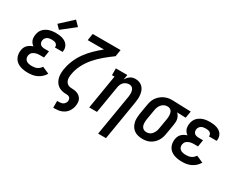

<svg xmlns="http://www.w3.org/2000/svg" viewBox="-106 -1367 2713 2159"><g transform="rotate(30 1250.0 -288.0)"><path d="M218 8Q191 8 164.5 4.5Q138 1 113.5 -8Q89 -17 69 -32.5Q49 -48 36.5 -70.5Q24 -93 20.5 -119.5Q17 -146 21 -173Q24 -191 32 -209.5Q40 -228 54.5 -242Q69 -256 86.5 -265.5Q104 -275 123 -281Q108 -291 97 -304.5Q86 -318 80 -334.5Q74 -351 73.5 -369.5Q73 -388 76 -407Q79 -427 87.5 -447Q96 -467 111.5 -483Q127 -499 146 -510Q165 -521 185 -527Q205 -533 226 -535.5Q247 -538 267 -538Q289 -538 311 -535.5Q333 -533 353.5 -526.5Q374 -520 391.5 -509Q409 -498 421 -481Q433 -464 438 -442.5Q443 -421 439 -399Q439 -397 438.5 -395Q438 -393 437 -391H337Q337 -392 337.5 -393Q338 -394 338 -394Q340 -408 334 -420Q328 -432 317.5 -438.5Q307 -445 293.5 -447.5Q280 -450 267 -450Q252 -450 237.5 -448Q223 -446 209.5 -439Q196 -432 186.5 -419Q177 -406 175 -392Q172 -376 176 -361Q180 -346 190.5 -336.5Q201 -327 216 -323.5Q231 -320 247 -320H302L288 -232H232Q220 -232 208.5 -230.5Q197 -229 185.5 -226Q174 -223 163 -217.5Q152 -212 142.5 -203.5Q133 -195 128 -184Q123 -173 121 -162Q118 -142 124.5 -124.5Q131 -107 146 -97Q161 -87 180 -83.5Q199 -80 218 -80Q234 -80 250 -82.5Q266 -85 281.5 -92Q297 -99 310 -111Q323 -123 332 -137L421 -98Q406 -71 383 -50Q360 -29 332.5 -15.5Q305 -2 276 3Q247 8 218 8ZM278 -585 229 -635 387 -781 448 -719Z M660 205V117H684Q697 117 711 114.5Q725 112 737 104.5Q749 97 757 84.5Q765 72 768 59Q770 43 764.5 28Q759 13 745.5 6.5Q732 0 715.5 0Q699 0 683.5 -1.5Q668 -3 653 -7Q638 -11 624.5 -17.5Q611 -24 599 -33.5Q587 -43 578 -54.5Q569 -66 562 -79Q555 -92 550.5 -106.5Q546 -121 544 -136.5Q542 -152 541.5 -168Q541 -184 543 -200Q545 -216 547 -232Q547 -233 547 -233.5Q547 -234 548 -234Q558 -295 583 -353Q608 -411 645.5 -463Q683 -515 729.5 -560.5Q776 -606 827 -647H616L630 -735H992L978 -647Q921 -606 866.5 -560.5Q812 -515 766 -462Q720 -409 688.5 -347Q657 -285 647 -220Q643 -198 643 -176Q643 -154 651 -135Q659 -116 676 -103Q693 -90 714.5 -88.5Q736 -87 758 -85.5Q780 -84 799.5 -77Q819 -70 835 -57Q851 -44 860.5 -25.5Q870 -7 871.5 15Q873 37 869 59Q866 79 858 99.5Q850 120 837 138Q824 156 805.5 169.5Q787 183 766.5 191Q746 199 725 202Q704 205 684 205Z M1243 205 1331 -323Q1333 -337 1334 -351.5Q1335 -366 1334 -379.5Q1333 -393 1329 -406Q1325 -419 1316.5 -429.5Q1308 -440 1295.5 -445Q1283 -450 1269 -450Q1250 -450 1231 -442Q1212 -434 1198.5 -419.5Q1185 -405 1178 -386.5Q1171 -368 1168 -349L1110 0H1009L1082 -442H1049V-530H1198L1187 -465Q1196 -481 1208 -495Q1220 -509 1235 -519.5Q1250 -530 1267.5 -534Q1285 -538 1302 -538Q1328 -538 1352.5 -529Q1377 -520 1394 -502.5Q1411 -485 1420.5 -462Q1430 -439 1433.5 -413.5Q1437 -388 1435.5 -361.5Q1434 -335 1430 -309L1345 205Z M1703 8Q1674 8 1646.5 1.5Q1619 -5 1596.5 -20Q1574 -35 1559.5 -58Q1545 -81 1538 -108Q1531 -135 1532 -164Q1533 -193 1537 -221L1559 -351Q1563 -376 1571 -400Q1579 -424 1593.5 -445.5Q1608 -467 1628 -485Q1648 -503 1671 -514.5Q1694 -526 1718.5 -532Q1743 -538 1768 -538Q1771 -538 1775 -538Q1779 -538 1783 -538L2021 -530L2006 -442L1893 -446Q1906 -434 1915.5 -418Q1925 -402 1929.5 -384.5Q1934 -367 1933.5 -347.5Q1933 -328 1930 -309L1908 -179Q1904 -154 1896.5 -130Q1889 -106 1875.5 -84Q1862 -62 1842.5 -43.5Q1823 -25 1800 -13Q1777 -1 1752 3.5Q1727 8 1703 8ZM1705 -80Q1705 -80 1705 -80Q1705 -80 1705 -80Q1718 -80 1732 -84Q1746 -88 1757.5 -96Q1769 -104 1778 -115.5Q1787 -127 1793.5 -140Q1800 -153 1803.5 -166Q1807 -179 1809 -193L1831 -323Q1833 -337 1834 -350.5Q1835 -364 1834 -377.5Q1833 -391 1829.5 -403.5Q1826 -416 1818.5 -426.5Q1811 -437 1799.5 -443Q1788 -449 1774 -450H1768Q1767 -450 1765 -450Q1763 -450 1762 -450Q1742 -450 1722.5 -440Q1703 -430 1689.5 -413.5Q1676 -397 1668.5 -377Q1661 -357 1658 -337L1636 -207Q1634 -193 1633 -178Q1632 -163 1633.5 -149Q1635 -135 1640 -122Q1645 -109 1654.5 -99Q1664 -89 1677 -84.5Q1690 -80 1705 -80Z M2218 8Q2191 8 2164.5 4.5Q2138 1 2113.5 -8Q2089 -17 2069 -32.5Q2049 -48 2036.5 -70.5Q2024 -93 2020.5 -119.5Q2017 -146 2021 -173Q2024 -191 2032 -209.5Q2040 -228 2054.5 -242Q2069 -256 2086.5 -265.5Q2104 -275 2123 -281Q2108 -291 2097 -304.5Q2086 -318 2080 -334.5Q2074 -351 2073.5 -369.5Q2073 -388 2076 -407Q2079 -427 2087.5 -447Q2096 -467 2111.5 -483Q2127 -499 2146 -510Q2165 -521 2185 -527Q2205 -533 2226 -535.5Q2247 -538 2267 -538Q2289 -538 2311 -535.5Q2333 -533 2353.5 -526.5Q2374 -520 2391.5 -509Q2409 -498 2421 -481Q2433 -464 2438 -442.5Q2443 -421 2439 -399Q2439 -397 2438.5 -395Q2438 -393 2437 -391H2337Q2337 -392 2337.5 -393Q2338 -394 2338 -394Q2340 -408 2334 -420Q2328 -432 2317.5 -438.5Q2307 -445 2293.5 -447.5Q2280 -450 2267 -450Q2252 -450 2237.5 -448Q2223 -446 2209.5 -439Q2196 -432 2186.5 -419Q2177 -406 2175 -392Q2172 -376 2176 -361Q2180 -346 2190.5 -336.5Q2201 -327 2216 -323.5Q2231 -320 2247 -320H2302L2288 -232H2232Q2220 -232 2208.5 -230.5Q2197 -229 2185.5 -226Q2174 -223 2163 -217.5Q2152 -212 2142.5 -203.5Q2133 -195 2128 -184Q2123 -173 2121 -162Q2118 -142 2124.5 -124.5Q2131 -107 2146 -97Q2161 -87 2180 -83.5Q2199 -80 2218 -80Q2234 -80 2250 -82.5Q2266 -85 2281.5 -92Q2297 -99 2310 -111Q2323 -123 2332 -137L2421 -98Q2406 -71 2383 -50Q2360 -29 2332.5 -15.5Q2305 -2 2276 3Q2247 8 2218 8Z"/></g></svg>

Font: Iosevka Slab Semibold
Style: Italic
Weight: 600
Italic angle: -9°
Monospace: yes
Designer: Belleve Invis
Foundry: Belleve Invis
Version: Version 11.1.1; ttfautohint (v1.8.3)